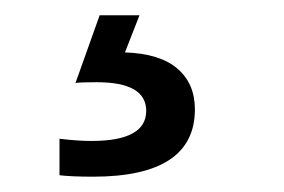

<svg xmlns="http://www.w3.org/2000/svg" viewBox="-20 -20 373 252"><path d="M235.8 123.5Q235.8 211.9 102.1 211.9Q74.2 211.9 58.1 210V162.1Q82 165 100.1 165Q171.9 165 171.9 125.5Q171.9 87.9 106.9 87.9Q85.9 87.9 79.1 88.9L110.8 0H163.1L144 48.8Q189.9 50.3 212.9 70.1Q235.8 89.8 235.8 123.5Z"/></svg>

Font: Arial
Style: Regular
Weight: 400
Designer: Steve Matteson
Foundry: Ascender Corporation
Version: Version 2.00.3